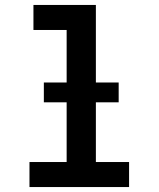

<svg xmlns="http://www.w3.org/2000/svg" viewBox="-20 -755 640 775"><path d="M99 0V-101H249V-634H115V-735H367V-101H501V0ZM157 -342V-422H459V-342Z"/></svg>

Font: Iosevka Plex Etoile
Style: Bold
Weight: 700
Designer: Belleve Invis
Foundry: Belleve Invis
Version: Version 25.1.1; ttfautohint (v1.8.4)